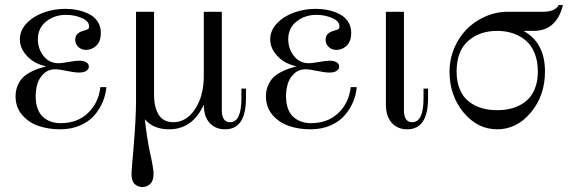

<svg xmlns="http://www.w3.org/2000/svg" viewBox="-20 -503 2263 765"><path d="M240.2 -467.8Q264.6 -467.8 287.8 -463.1Q311 -458.5 333 -448Q355 -437.5 368.4 -418Q381.8 -398.4 381.8 -372.1Q381.8 -338.4 364 -321.3Q346.2 -304.2 323.2 -304.2Q304.7 -304.2 292.2 -315.7Q279.8 -327.1 279.8 -344.2Q279.8 -353.5 283.2 -360.6Q286.6 -367.7 293.2 -371.8Q299.8 -376 304.7 -377.9Q309.6 -379.9 316.9 -381.8Q328.1 -384.8 331.5 -387.7Q335 -390.6 335 -397.9Q335 -418.9 305.7 -431.4Q276.4 -443.8 243.2 -443.8Q196.8 -443.8 163.8 -417.2Q130.9 -390.6 130.9 -347.2Q130.9 -308.1 153.8 -279.5Q176.8 -251 213.9 -251Q225.1 -251 253.4 -256.1Q281.7 -261.2 296.9 -261.2Q312.5 -261.2 323.2 -255.1Q334 -249 334 -237.8Q334 -227.1 323.7 -220.5Q313.5 -213.9 294.9 -213.9Q277.3 -213.9 245.6 -220.5Q213.9 -227.1 201.2 -227.1Q172.9 -227.1 154.3 -209.5Q135.7 -191.9 128.9 -168.7Q122.1 -145.5 122.1 -119.1Q122.1 -89.4 130.9 -67.6Q139.6 -45.9 154.3 -34.4Q168.9 -22.9 185.5 -17.6Q202.1 -12.2 221.2 -12.2Q288.6 -12.2 330.8 -53Q373 -93.8 379.9 -155.8H403.8Q401.4 -126 389.4 -97.2Q377.4 -68.4 356 -43.5Q334.5 -18.6 299.3 -3.2Q264.2 12.2 220.2 12.2Q172.9 12.2 133.5 -1.2Q94.2 -14.6 68.1 -45.2Q42 -75.7 42 -119.1Q42 -143.1 50.3 -162.1Q58.6 -181.2 69.8 -192.9Q81.1 -204.6 99.6 -214.6Q118.2 -224.6 131.3 -229Q144.5 -233.4 164.1 -238.8Q141.1 -243.2 118.2 -255.6Q95.2 -268.1 77.1 -292.5Q59.1 -316.9 59.1 -346.2Q59.1 -381.8 86.2 -410.2Q113.3 -438.5 154.3 -453.1Q195.3 -467.8 240.2 -467.8Z M863.8 -64Q863.8 -16.1 897 -16.1Q941.9 -16.1 941.9 -111.8V-149.9H960V-111.8Q960 12.2 877 12.2Q838.4 12.2 815.2 -13.2Q792 -38.6 792 -85.9Q747.1 12.2 653.8 12.2Q590.8 12.2 557.1 -27.8Q565.4 48.8 579.1 111.8Q591.8 168.9 591.8 189Q591.8 217.3 578.6 229.7Q565.4 242.2 546.9 242.2Q529.3 242.2 516.6 230.2Q503.9 218.3 503.9 189Q503.9 177.7 511.2 97.2Q522 -29.3 522 -102.1V-456.1H593.8V-122.1Q593.8 -102.5 597.2 -85.4Q600.6 -68.4 608.6 -52Q616.7 -35.6 632.3 -25.9Q647.9 -16.1 669.9 -16.1Q723.1 -16.1 757.6 -68.8Q792 -121.6 792 -200.2V-456.1H863.8Z M1237.8 -467.8Q1262.2 -467.8 1285.4 -463.1Q1308.6 -458.5 1330.6 -448Q1352.5 -437.5 1366 -418Q1379.4 -398.4 1379.4 -372.1Q1379.4 -338.4 1361.6 -321.3Q1343.8 -304.2 1320.8 -304.2Q1302.2 -304.2 1289.8 -315.7Q1277.3 -327.1 1277.3 -344.2Q1277.3 -353.5 1280.8 -360.6Q1284.2 -367.7 1290.8 -371.8Q1297.4 -376 1302.2 -377.9Q1307.1 -379.9 1314.5 -381.8Q1325.7 -384.8 1329.1 -387.7Q1332.5 -390.6 1332.5 -397.9Q1332.5 -418.9 1303.2 -431.4Q1273.9 -443.8 1240.7 -443.8Q1194.3 -443.8 1161.4 -417.2Q1128.4 -390.6 1128.4 -347.2Q1128.4 -308.1 1151.4 -279.5Q1174.3 -251 1211.4 -251Q1222.7 -251 1251 -256.1Q1279.3 -261.2 1294.4 -261.2Q1310.1 -261.2 1320.8 -255.1Q1331.5 -249 1331.5 -237.8Q1331.5 -227.1 1321.3 -220.5Q1311 -213.9 1292.5 -213.9Q1274.9 -213.9 1243.2 -220.5Q1211.4 -227.1 1198.7 -227.1Q1170.4 -227.1 1151.9 -209.5Q1133.3 -191.9 1126.5 -168.7Q1119.6 -145.5 1119.6 -119.1Q1119.6 -89.4 1128.4 -67.6Q1137.2 -45.9 1151.9 -34.4Q1166.5 -22.9 1183.1 -17.6Q1199.7 -12.2 1218.8 -12.2Q1286.1 -12.2 1328.4 -53Q1370.6 -93.8 1377.4 -155.8H1401.4Q1398.9 -126 1387 -97.2Q1375 -68.4 1353.5 -43.5Q1332 -18.6 1296.9 -3.2Q1261.7 12.2 1217.8 12.2Q1170.4 12.2 1131.1 -1.2Q1091.8 -14.6 1065.7 -45.2Q1039.6 -75.7 1039.6 -119.1Q1039.6 -143.1 1047.9 -162.1Q1056.2 -181.2 1067.4 -192.9Q1078.6 -204.6 1097.2 -214.6Q1115.7 -224.6 1128.9 -229Q1142.1 -233.4 1161.6 -238.8Q1138.7 -243.2 1115.7 -255.6Q1092.8 -268.1 1074.7 -292.5Q1056.6 -316.9 1056.6 -346.2Q1056.6 -381.8 1083.7 -410.2Q1110.8 -438.5 1151.9 -453.1Q1192.9 -467.8 1237.8 -467.8Z M1517.6 -456.1H1589.4V-64Q1589.4 -16.1 1622.6 -16.1Q1667.5 -16.1 1667.5 -111.8V-149.9H1685.5V-111.8Q1685.5 12.2 1602.5 12.2Q1564 12.2 1540.8 -13.7Q1517.6 -39.6 1517.6 -86.9Z M2223.1 -482.9Q2197.3 -379.9 2106 -379.9H2065.9Q2151.4 -333 2151.4 -217.8Q2151.4 -122.6 2095.5 -55.2Q2039.6 12.2 1960.9 12.2Q1882.3 12.2 1826.7 -55.2Q1771 -122.6 1771 -217.8Q1771 -266.1 1789.3 -310.1Q1807.6 -354 1838.9 -386Q1870.1 -418 1913.3 -437Q1956.5 -456.1 2003.9 -456.1H2143.1Q2192.4 -456.1 2206.1 -482.9ZM1960.9 -379.9Q1890.1 -379.9 1844.7 -339.4Q1799.3 -298.8 1799.3 -217.8Q1799.3 -177.7 1812 -147.2Q1824.7 -116.7 1847.4 -98.9Q1870.1 -81.1 1898.4 -72.5Q1926.8 -64 1960.9 -64Q1987.8 -64 2011.5 -69.3Q2035.2 -74.7 2055.9 -86.4Q2076.7 -98.1 2091.3 -115.7Q2106 -133.3 2114.5 -159.4Q2123 -185.5 2123 -217.8Q2123 -259.3 2110.1 -291Q2097.2 -322.8 2074.7 -341.8Q2052.2 -360.8 2023.4 -370.4Q1994.6 -379.9 1960.9 -379.9Z"/></svg>

Font: Flanker Steampunk
Style: Regular
Weight: 400
Designer: Alexey Kryukov, Leonardo Di Lena
Foundry: Alexey Kryukov, Leonardo Di Lena
Version: 1.210